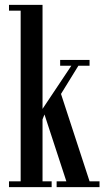

<svg xmlns="http://www.w3.org/2000/svg" viewBox="-20 -770 430 790"><path d="M17 0V-24H65V-726H17V-750H155V-322L273.5 -499.5H227.5V-523.5H348.5V-499.5H302.5L231 -383.5L348.5 -24H389.5V0H213V-24H253L163 -299L155 -279V-24H192.5V0Z"/></svg>

Font: Imbue 50pt Medium
Style: Regular
Weight: 500
Designer: Tyler Finck
Foundry: Etcetera Type Company
Version: Version 1.102; ttfautohint (v1.8.3)